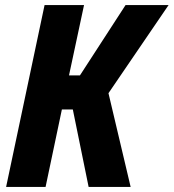

<svg xmlns="http://www.w3.org/2000/svg" viewBox="-20 -734 682 754"><path d="M4 0 155 -714H310L251 -438H294L473 -714H642L406 -368L493 0H328L266 -304H223L159 0Z"/></svg>

Font: Noto Sans Condensed ExtraBold
Style: Italic
Weight: 800
Width: 3
Italic angle: -12°
Designer: Monotype Design Team
Foundry: Monotype Imaging Inc.
Version: Version 2.013; ttfautohint (v1.8.4.7-5d5b)